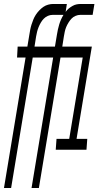

<svg xmlns="http://www.w3.org/2000/svg" viewBox="-22 -755 542 968"><path d="M-2 193 107 -465H64L67 -520H116L126 -580Q128 -593 130.5 -606Q133 -619 137 -631.5Q141 -644 146 -656.5Q151 -669 158.5 -680.5Q166 -692 176 -702.5Q186 -713 197 -720.5Q208 -728 221 -731.5Q234 -735 246 -735H315L309 -695Q316 -705 324.5 -712Q333 -719 343.5 -725Q354 -731 364.5 -733Q375 -735 386 -735H454L445 -680H382Q371 -680 359 -675Q347 -670 338.5 -661Q330 -652 323 -640.5Q316 -629 311.5 -618Q307 -607 304.5 -595Q302 -583 300 -571L292 -520H441L364 -55H418L414 0H259L263 -55H327L395 -465H283L174 193H137L246 -465H143L34 193ZM152 -520H255L265 -580Q269 -606 276.5 -631.5Q284 -657 298 -680H243Q231 -680 219.5 -675Q208 -670 199 -661Q190 -652 183.5 -640.5Q177 -629 172.5 -618Q168 -607 165 -595Q162 -583 160 -571Z"/></svg>

Font: Iosevka SS18 Light
Style: Italic
Weight: 300
Italic angle: -9°
Monospace: yes
Designer: Belleve Invis
Foundry: Belleve Invis
Version: Version 25.1.1; ttfautohint (v1.8.4)